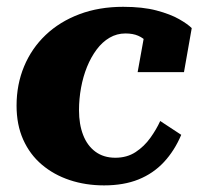

<svg xmlns="http://www.w3.org/2000/svg" viewBox="-20 -542 600 575"><path d="M325.4 -69.6Q360.4 -69.6 386.2 -86.6Q412 -103.6 430.3 -129.2Q448.6 -154.8 459.8 -179.6L522.8 -138.2Q502.6 -90.6 470.8 -56.5Q439 -22.4 394.8 -4.6Q350.6 13.2 291.6 13.2Q236.4 13.2 188.7 -2.7Q141 -18.6 105.2 -49Q69.4 -79.4 49.5 -123.8Q29.6 -168.2 29.6 -225.8Q29.6 -288.8 52.1 -343Q74.6 -397.2 116.7 -437.2Q158.8 -477.2 217.7 -499.4Q276.6 -521.6 348.8 -521.6Q407.4 -521.6 448.8 -510.6Q490.2 -499.6 516.3 -484.7Q542.4 -469.8 554.2 -457.8L531 -326H392.2L414.6 -450.2Q428.6 -449 436.2 -441.3Q443.8 -433.6 446.2 -423.6Q448.6 -413.6 445.9 -404.2Q443.2 -394.8 435.6 -389.2Q430.2 -404.4 419.9 -416.2Q409.6 -428 393.9 -434.9Q378.2 -441.8 355.6 -441.8Q330 -441.8 308.2 -429.1Q286.4 -416.4 269.4 -393.6Q252.4 -370.8 240.6 -341.7Q228.8 -312.6 222.7 -279.1Q216.6 -245.6 216.6 -211.8Q216.6 -169.8 229 -137.7Q241.4 -105.6 265.9 -87.6Q290.4 -69.6 325.4 -69.6Z"/></svg>

Font: Roboto Serif 20pt
Style: Italic
Weight: 400
Italic angle: -10°
Designer: Greg Gazdowicz
Foundry: Commercial Type
Version: Version 1.008